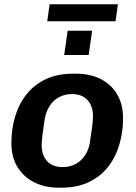

<svg xmlns="http://www.w3.org/2000/svg" viewBox="-20 -864 634 894"><path d="M254 10Q189 10 139.5 -15Q90 -40 61.5 -86Q33 -132 33 -198Q33 -262 50 -320Q67 -378 102.5 -423.5Q138 -469 192.5 -495Q247 -521 322 -521H333Q399 -521 448 -496.5Q497 -472 525 -425.5Q553 -379 553 -313Q553 -250 536 -191.5Q519 -133 484 -88Q449 -43 394.5 -16.5Q340 10 265 10ZM271 -86Q305 -86 331.5 -100Q358 -114 376 -141Q394 -168 399 -204Q405 -242 409 -273.5Q413 -305 413 -323Q413 -370 387.5 -398Q362 -426 315 -426Q282 -426 255 -411.5Q228 -397 211 -370.5Q194 -344 188 -308Q182 -269 178 -237.5Q174 -206 174 -189Q174 -141 199.5 -113.5Q225 -86 271 -86ZM200 -765 211 -844H529L518 -765ZM279 -608 295 -721H409L393 -608Z"/></svg>

Font: Chivo Medium SemiBold
Style: Italic
Weight: 600
Italic angle: -8.05°
Version: Version 2.002